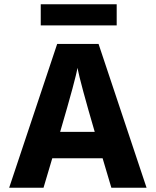

<svg xmlns="http://www.w3.org/2000/svg" viewBox="-20 -880 730 900"><path d="M527 -761H171V-860H527ZM184 0H23L248 -674H442L667 0H502L461 -138H225ZM343 -562Q337 -518 262 -262H424Q357 -491 343 -562Z"/></svg>

Font: Hind Madurai
Style: Bold
Weight: 700
Designer: Jyotish Sonowal
Foundry: Indian Type Foundry
Version: Version 0.702;PS 1.0;hotconv 1.0.81;makeotf.lib2.5.63406